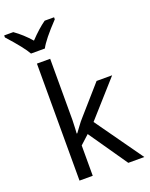

<svg xmlns="http://www.w3.org/2000/svg" viewBox="-228 -1081 914 1172"><g transform="rotate(-20 229.0 -495.0)"><path d="M165 -363 163 -308Q161 -286 161 -276H165Q169 -281 190 -310Q211 -339 226 -355L385 -536H486L282 -307L500 0H396L223 -250L165 -197V0H79V-760H165ZM274 -977Q181 -879 156 -830H66Q41 -876 -50 -977V-990H9Q63 -952 110 -898Q166 -957 213 -990H274Z"/></g></svg>

Font: Noto Sans Display
Style: Regular
Weight: 400
Designer: Monotype Design team
Foundry: Monotype Imaging Inc.
Version: Version 1.000